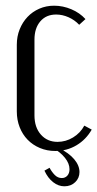

<svg xmlns="http://www.w3.org/2000/svg" viewBox="-20 -522 342 674"><path d="M39 -365Q39 -394 49 -419Q59 -444 76.5 -462.5Q94 -481 118 -491.5Q142 -502 170 -502Q201 -502 230.5 -489.5Q260 -477 280 -455L258 -435Q242 -452 220.5 -461.5Q199 -471 177 -471Q142 -471 121.5 -447Q101 -423 101 -383V-117Q101 -75 123.5 -49.5Q146 -24 182 -24Q211 -24 236.5 -39.5Q262 -55 276 -81L302 -67Q282 -32 248.5 -12Q215 8 174 8Q145 8 120 -2.5Q95 -13 77 -31.5Q59 -50 49 -75.5Q39 -101 39 -131ZM154 67Q162 82 172.5 92.5Q183 103 197 103Q209 103 216.5 94.5Q224 86 224 72Q224 52 208 32Q192 12 165 -3H186Q222 15 240.5 37Q259 59 259 82Q259 103 244 117.5Q229 132 206 132Q185 132 166.5 117.5Q148 103 136 77Z"/></svg>

Font: Moniqa Paragraph
Style: Regular
Weight: 400
Designer: Rajesh Rajput
Foundry: Rajesh Rajput
Version: Version 1.000